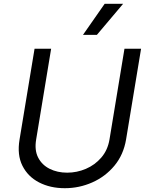

<svg xmlns="http://www.w3.org/2000/svg" viewBox="-20 -986 781 1019"><path d="M640.6 -727.3H728.7L649.1 -245.7Q635.3 -164.1 587 -106.2Q538.7 -48.3 469.5 -17.8Q400.2 12.8 323.9 12.8Q246.8 12.8 187.5 -17.8Q128.2 -48.3 99.1 -106.2Q70 -164.1 83.8 -245.7L163.4 -727.3H251.4L171.9 -245.7Q162.3 -188.9 182.5 -149.7Q202.8 -110.4 243.6 -90Q284.4 -69.6 336.6 -69.6Q388.1 -69.6 435.9 -90Q483.7 -110.4 517.6 -149.7Q551.5 -188.9 561.1 -245.7ZM420.5 -801.1 535.5 -965.9H633.5L494.3 -801.1Z"/></svg>

Font: Inter UI
Style: Italic
Weight: 400
Italic angle: -9.39999°
Designer: Rasmus Andersson
Foundry: rsms
Version: 3.2;8d6f07862